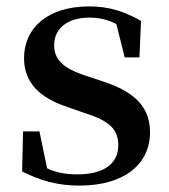

<svg xmlns="http://www.w3.org/2000/svg" viewBox="-20 -563 528 599"><path d="M228 16C369 16 448 -52 448 -150C448 -225 406 -274 304 -308L250 -326C175 -350 149 -378 149 -422C149 -473 189 -508 259 -508C290 -508 316 -502 343 -488L369 -384H415L420 -498C366 -528 320 -543 258 -543C127 -543 55 -474 55 -382C55 -303 106 -257 191 -229L245 -210C326 -185 349 -156 349 -110C349 -53 305 -19 221 -19C183 -19 154 -25 127 -38L103 -153H52L49 -28C105 0 158 16 228 16Z"/></svg>

Font: Noto Serif CJK JP SemiBold
Style: Regular
Weight: 600
Designer: Ryoko NISHIZUKA 西塚涼子 (kana & ideographs); Frank Grießhammer (Latin, Greek & Cyrillic); Wenlong ZHANG 张文龙 (bopomofo); San
Foundry: Adobe
Version: Version 2.001;hotconv 1.1.0;makeotfexe 2.6.0